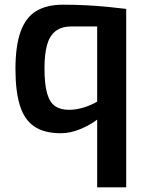

<svg xmlns="http://www.w3.org/2000/svg" viewBox="-20 -563 620 820"><path d="M395 237V-52Q363 -28 321.5 -11Q280 6 240 6Q168 6 125.5 -23.5Q83 -53 64.5 -114Q46 -175 46 -268Q46 -367 68 -428Q90 -489 135 -516Q180 -543 250 -543Q298 -543 347.5 -540.5Q397 -538 441.5 -533.5Q486 -529 519 -525V237ZM275 -94Q305 -94 337.5 -104Q370 -114 395 -129V-450H286Q242 -450 216.5 -429.5Q191 -409 180.5 -369.5Q170 -330 170 -272Q170 -204 181 -165Q192 -126 215 -110Q238 -94 275 -94Z"/></svg>

Font: Exo Thin SemiBold
Style: Regular
Weight: 600
Version: Version 2.000